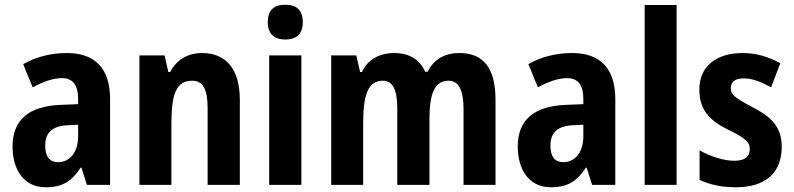

<svg xmlns="http://www.w3.org/2000/svg" viewBox="-20 -781 3352 811"><path d="M263 -557C194 -557 129 -540 78 -510L118 -412C164 -437 205 -451 242 -451C287 -451 310 -422 310 -363V-341L234 -338C103 -332 33 -276 33 -162C33 -65 80 10 173 10C245 10 283 -16 321 -73H324L347 0H445V-363C445 -492 381 -557 263 -557ZM266 -252 310 -254V-205C310 -137 274 -96 226 -96C191 -96 171 -117 171 -166C171 -219 199 -249 266 -252Z M834 -557C775 -557 726 -530 699 -477H691L675 -547H569V0H704V-261C704 -387 726 -440 792 -440C840 -440 857 -400 857 -323V0H993V-360C993 -491 933 -557 834 -557Z M1185 -761C1138 -761 1111 -739 1111 -687C1111 -637 1140 -614 1185 -614C1231 -614 1259 -637 1259 -687C1259 -738 1233 -761 1185 -761ZM1253 -547H1117V0H1253Z M1920 -557C1859 -557 1813 -531 1786 -478H1776C1755 -526 1713 -557 1645 -557C1584 -557 1533 -530 1509 -477H1501L1485 -547H1379V0H1514V-260C1514 -377 1533 -440 1597 -440C1639 -440 1658 -402 1658 -322V0H1794V-276C1794 -385 1815 -440 1875 -440C1917 -440 1938 -401 1938 -321V0H2073V-359C2073 -494 2022 -557 1920 -557Z M2397 -557C2328 -557 2263 -540 2212 -510L2252 -412C2298 -437 2339 -451 2376 -451C2421 -451 2444 -422 2444 -363V-341L2368 -338C2237 -332 2167 -276 2167 -162C2167 -65 2214 10 2307 10C2379 10 2417 -16 2455 -73H2458L2481 0H2579V-363C2579 -492 2515 -557 2397 -557ZM2400 -252 2444 -254V-205C2444 -137 2408 -96 2360 -96C2325 -96 2305 -117 2305 -166C2305 -219 2333 -249 2400 -252Z M2838 0V-760H2703V0Z M3282 -161C3282 -249 3232 -291 3157 -329C3081 -370 3067 -381 3067 -409C3067 -435 3085 -450 3121 -450C3161 -450 3199 -433 3237 -412L3276 -514C3224 -542 3174 -557 3117 -557C3004 -557 2934 -500 2934 -403C2934 -319 2975 -273 3054 -234C3135 -195 3147 -178 3147 -151C3147 -119 3126 -102 3082 -102C3034 -102 2977 -122 2935 -146V-21C2981 0 3029 10 3089 10C3212 10 3282 -50 3282 -161Z"/></svg>

Font: Noto Sans Ethiopic Condensed
Style: Bold
Weight: 700
Width: 3
Designer: Monotype Design Team
Foundry: Monotype Imaging Inc.
Version: Version 2.102